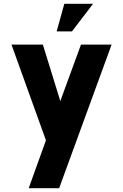

<svg xmlns="http://www.w3.org/2000/svg" viewBox="-20 -733 643 1003"><path d="M563 -500 289 250H130L220 0L40 -500H204L295 -205L403 -500ZM316 -713H466L356 -569H276Z"/></svg>

Font: Urbanist
Style: Regular
Weight: 400
Designer: Corey Hu
Foundry: Corey Hu
Version: Version 1.2; befe77262ef67d88f1d94aa3d2e49ef1327b4483